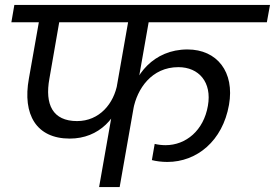

<svg xmlns="http://www.w3.org/2000/svg" viewBox="-20 -760 1117 780"><path d="M263.4 -197C382.4 -197 461.4 -281.5 482.9 -396.5L457.3 -422.1C443.1 -338.5 383.5 -268.1 293.1 -268.1C194.1 -268.1 161.4 -335.3 180.8 -441.1L222.3 -679.7H139.6L97.4 -441.1C70.6 -294.3 127.9 -197 263.4 -197ZM466.1 0 585 -675.9H501.5L382.6 0ZM659.8 -102.1C779.6 -102.1 884.3 -187.1 910.3 -334.1C933.8 -467.3 862.1 -559.1 741.6 -559.1C603.2 -559.1 523 -454 507.2 -354L521.3 -315.2C536.7 -399.4 596.1 -487.2 704.6 -487.2C788 -487.2 841.6 -425.8 824.6 -330.3C807.4 -230.1 735.6 -170.2 652.3 -170.2C637.8 -170.2 621.3 -172.2 608.4 -175.4L597 -109.6C613.8 -105.1 637.3 -102.1 659.8 -102.1ZM1064.1 -669.6 1076.9 -740H38.3L26.2 -669.6Z"/></svg>

Font: Poppins Devanagari Thin
Style: Italic
Weight: 100
Italic angle: -10°
Designer: Ninad Kale (Devanagari), Jonny Pinhorn (Latin)
Foundry: Indian Type Foundry
Version: 4.005